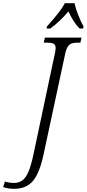

<svg xmlns="http://www.w3.org/2000/svg" viewBox="-156 -951 547 1211"><path d="M-67 240Q-89 240 -105 237Q-121 234 -136 229L-125 194Q-114 198 -97.5 200.5Q-81 203 -68 203Q-38 203 -16 187.5Q6 172 23 133Q40 94 55 23L188 -604Q191 -617 193 -628.5Q195 -640 195 -647Q195 -669 181.5 -675.5Q168 -682 141 -682H120L127 -714H358L351 -682H333Q311 -682 296 -677Q281 -672 270.5 -655Q260 -638 253 -602L119 22Q94 140 52 190Q10 240 -67 240ZM140 -784Q169 -816 202 -856.5Q235 -897 253 -931H314Q321 -897 337.5 -855.5Q354 -814 371 -784L368 -771H346Q324 -793 306 -822Q288 -851 276 -879Q251 -850 222.5 -822.5Q194 -795 161 -771H137Z"/></svg>

Font: Noto Serif Condensed Light
Style: Italic
Weight: 300
Width: 3
Italic angle: -12°
Designer: Monotype Design Team
Foundry: Monotype Imaging Inc.
Version: Version 2.014; ttfautohint (v1.8.4.7-5d5b)